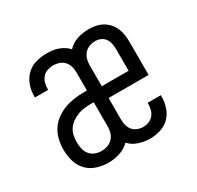

<svg xmlns="http://www.w3.org/2000/svg" viewBox="-121 -669 842 819"><g transform="rotate(-30 300.0 -260.0)"><path d="M194 8Q166 8 138 -1Q110 -10 90.5 -30.5Q71 -51 63 -79Q55 -107 55 -136Q55 -160 60.5 -184.5Q66 -209 79.5 -230Q93 -251 113.5 -266Q134 -281 157 -289.5Q180 -298 204.5 -301.5Q229 -305 254 -305H268V-394Q268 -409 264 -423.5Q260 -438 250 -449Q240 -460 225.5 -465Q211 -470 197 -470Q182 -470 167.5 -465Q153 -460 143.5 -449Q134 -438 130 -423.5Q126 -409 126 -394Q126 -393 126 -392Q126 -391 126 -390H61Q61 -391 61 -393Q61 -395 61 -397Q61 -424 70 -449.5Q79 -475 98 -494Q117 -513 143.5 -520.5Q170 -528 197 -528Q211 -528 225 -526.5Q239 -525 253 -520Q267 -515 279 -507.5Q291 -500 301 -489Q320 -510 348 -519Q376 -528 405 -528Q422 -528 439.5 -524.5Q457 -521 472 -512.5Q487 -504 498.5 -491Q510 -478 517 -462Q524 -446 526.5 -428.5Q529 -411 529 -394V-231H332V-126Q332 -112 335.5 -97.5Q339 -83 348 -72Q357 -61 371 -55.5Q385 -50 399 -50Q414 -50 427.5 -55.5Q441 -61 450 -72Q459 -83 462.5 -97Q466 -111 466 -126Q466 -127 466 -128Q466 -129 466 -130H531Q531 -128 531 -126.5Q531 -125 531 -123Q531 -96 522.5 -70.5Q514 -45 495.5 -26.5Q477 -8 451.5 0Q426 8 399 8Q372 8 344.5 -1Q317 -10 299 -30Q279 -10 251 -1Q223 8 194 8ZM464 -289V-394Q464 -408 461.5 -421.5Q459 -435 451.5 -446.5Q444 -458 431 -464Q418 -470 404 -470Q389 -470 375 -465Q361 -460 351 -449Q341 -438 336.5 -423.5Q332 -409 332 -394V-289ZM194 -50Q209 -50 223.5 -55Q238 -60 248.5 -71Q259 -82 263.5 -96.5Q268 -111 268 -126V-247H254Q237 -247 220.5 -245Q204 -243 188.5 -237Q173 -231 159.5 -221.5Q146 -212 136.5 -198.5Q127 -185 123.5 -168.5Q120 -152 120 -135Q120 -119 123.5 -103Q127 -87 137 -74.5Q147 -62 162.5 -56Q178 -50 194 -50Z"/></g></svg>

Font: Iosevka Custom Light Extended
Style: Regular
Weight: 300
Width: 7
Monospace: yes
Designer: Belleve Invis
Foundry: Belleve Invis
Version: Version 11.2.4; ttfautohint (v1.8.4)